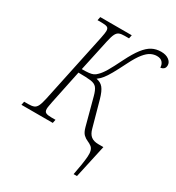

<svg xmlns="http://www.w3.org/2000/svg" viewBox="-236 -848 1091 1188"><g transform="rotate(30 310.0 -253.5)"><path d="M473 210Q490 125 494 74Q498 23 475 6Q462 -4 446 -10.5Q430 -17 415 -31Q400 -45 391 -79L340 -270Q330 -308 316.5 -324.5Q303 -341 273.5 -345Q244 -349 185 -349L135 -109Q132 -92 129.5 -79Q127 -66 127 -57Q127 -37 139.5 -31Q152 -25 178 -25H208L203 0H-21L-16 -25H14Q38 -25 52.5 -30.5Q67 -36 76 -54Q85 -72 93 -109L198 -605Q206 -644 206 -658Q206 -678 194 -683.5Q182 -689 156 -689H125L130 -714H355L350 -689H319Q295 -689 281 -683.5Q267 -678 258 -660Q249 -642 241 -605L192 -378Q223 -378 241.5 -380Q260 -382 272.5 -387.5Q285 -393 297 -406Q315 -423 334.5 -456Q354 -489 386 -554Q417 -616 444.5 -651.5Q472 -687 500.5 -702Q529 -717 565 -717Q599 -717 620 -701.5Q641 -686 641 -664Q641 -647 631.5 -638.5Q622 -630 608 -629Q608 -651 595 -666Q582 -681 555 -681Q534 -681 513 -671Q492 -661 468.5 -632.5Q445 -604 417 -548Q388 -490 369 -456.5Q350 -423 335 -404.5Q320 -386 301 -372Q332 -367 350 -345Q368 -323 382 -273L432 -92Q441 -57 460.5 -42Q480 -27 513 -27H549L497 210Z"/></g></svg>

Font: Noto Serif SemiCondensed ExtraLight
Style: Italic
Weight: 200
Width: 4
Italic angle: -12°
Designer: Monotype Design Team
Foundry: Monotype Imaging Inc.
Version: Version 2.013